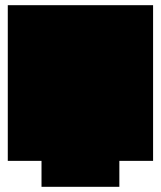

<svg xmlns="http://www.w3.org/2000/svg" viewBox="-20 -720 620 740"><path d="M440 0H140V-100H10V-700H570V-100H440Z"/></svg>

Font: Badeen Display
Style: Regular
Weight: 400
Version: Version 1.000; ttfautohint (v1.8.4.7-5d5b)